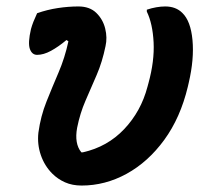

<svg xmlns="http://www.w3.org/2000/svg" viewBox="-20 -566 640 595"><path d="M95 -525Q126 -536 159 -541Q192 -546 223 -546Q258 -546 278.5 -526Q299 -506 306 -477.5Q313 -449 307 -423Q297 -374 279.5 -333.5Q262 -293 245 -254Q228 -215 219 -170Q210 -121 232 -94H237Q313 -111 365 -166Q417 -221 437 -297L440 -308Q459 -377 456 -435Q453 -493 435 -530V-536Q450 -541 464.5 -543.5Q479 -546 492 -546Q525 -546 545 -526Q571 -501 576.5 -442Q582 -383 565 -310L562 -297Q539 -201 489 -132.5Q439 -64 372.5 -27.5Q306 9 233 9Q204 9 181.5 -1Q159 -11 142 -28Q118 -52 106.5 -85.5Q95 -119 99 -155Q106 -206 124 -251Q142 -296 161.5 -341.5Q181 -387 192 -438L186 -442Q161 -421 138 -408.5Q115 -396 95 -396Q79 -396 72.5 -414.5Q66 -433 76 -476Q79 -487 83.5 -498.5Q88 -510 95 -525Z"/></svg>

Font: Recursive Sn Csl St SmB
Style: Italic
Weight: 600
Italic angle: -15°
Version: Version 1.079;hotconv 1.0.112;makeotfexe 2.5.65598; ttfautoh